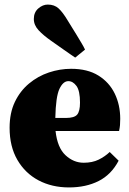

<svg xmlns="http://www.w3.org/2000/svg" viewBox="-20 -804 566 840"><path d="M279 -449Q256 -449 240 -415Q224 -381 222 -288H269Q305 -288 317.5 -302.5Q330 -317 330 -355Q330 -407 314.5 -428Q299 -449 279 -449ZM282 16Q207 16 148.5 -15Q90 -46 56 -104.5Q22 -163 22 -245Q22 -310 45 -358Q68 -406 107 -438.5Q146 -471 194 -487Q242 -503 291 -503Q363 -503 410.5 -473.5Q458 -444 482 -394.5Q506 -345 506 -284Q506 -268 505 -256.5Q504 -245 501 -231H223Q231 -158 266.5 -125Q302 -92 346 -92Q384 -92 411.5 -105.5Q439 -119 460 -139L499 -101Q467 -40 411.5 -12Q356 16 282 16ZM352 -587 309 -552Q299 -559 287 -567Q275 -575 255.5 -589Q236 -603 203 -626Q170 -649 149 -671.5Q128 -694 128 -721Q128 -750 147.5 -767Q167 -784 189 -784Q218 -784 236.5 -767Q255 -750 277 -713Q301 -675 315 -651.5Q329 -628 337.5 -614Q346 -600 352 -587Z"/></svg>

Font: Source Serif Pro Black
Style: Regular
Weight: 900
Designer: Frank Grießhammer
Foundry: Adobe Systems Incorporated
Version: Version 3.001;hotconv 1.0.111;makeotfexe 2.5.65597